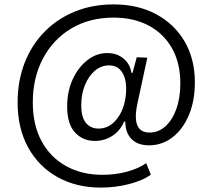

<svg xmlns="http://www.w3.org/2000/svg" viewBox="-20 -754 940 872"><path d="M438 98Q327 98 241.5 50.5Q156 3 108 -84Q60 -171 60 -289Q60 -386 91.5 -467.5Q123 -549 181.5 -609Q240 -669 320 -701.5Q400 -734 496 -734Q606 -734 689 -689.5Q772 -645 818.5 -565.5Q865 -486 865 -380Q865 -295 837.5 -230.5Q810 -166 763 -130Q716 -94 657 -94Q605 -94 577 -123Q549 -152 549 -202H544Q525 -159 489.5 -136.5Q454 -114 411 -114Q356 -114 320.5 -152.5Q285 -191 285 -270Q285 -339 310 -393.5Q335 -448 376.5 -480.5Q418 -513 467 -513Q510 -513 540 -489Q570 -465 577 -423H582L601 -494L649 -492L604 -283Q576 -152 659 -152Q700 -152 731.5 -180.5Q763 -209 781 -259.5Q799 -310 799 -375Q799 -468 761 -535Q723 -602 655 -638Q587 -674 496 -674Q386 -674 303.5 -624.5Q221 -575 175 -488Q129 -401 129 -289Q129 -186 169 -112.5Q209 -39 280.5 0.5Q352 40 445 40Q505 40 557.5 25.5Q610 11 644 -13L665 39Q629 66 566 82Q503 98 438 98ZM428 -170Q477 -170 511.5 -214.5Q546 -259 552 -327Q557 -387 537 -422Q517 -457 475 -457Q439 -457 410.5 -432.5Q382 -408 365.5 -367Q349 -326 349 -276Q349 -221 370.5 -195.5Q392 -170 428 -170Z"/></svg>

Font: Hubot Sans Medium
Style: Italic
Weight: 500
Italic angle: -10°
Designer: Deni Anggara
Foundry: GitHub
Version: Version 1.001; ttfautohint (v1.8.4.7-5d5b);gftools[0.9.31]